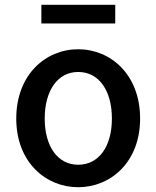

<svg xmlns="http://www.w3.org/2000/svg" viewBox="-20 -770 654 803"><path d="M307 13C443 13 566 -92 566 -274C566 -458 443 -564 307 -564C171 -564 48 -458 48 -274C48 -92 171 13 307 13ZM307 -81C221 -81 167 -158 167 -274C167 -391 221 -469 307 -469C394 -469 448 -391 448 -274C448 -158 394 -81 307 -81ZM153 -672H462V-750H153Z"/></svg>

Font: Genne Gothic Medium
Style: Regular
Weight: 500
Designer: Ryoko NISHIZUKA (kana & ideographs); Paul D. Hunt (Latin, Greek & Cyrillic); Wenlong ZHANG (bopomofo); Sandoll Communica
Foundry: Adobe Systems Incorporated
Version: Version 1.004;PS 1.004;hotconv 16.6.51;makeotf.lib2.5.65220